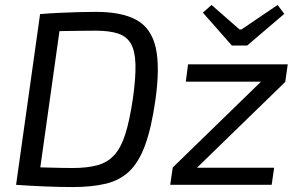

<svg xmlns="http://www.w3.org/2000/svg" viewBox="-20 -747 1206 776"><path d="M368 -699Q474 -699 533 -665.5Q592 -632 609.5 -554Q627 -476 608 -342Q592 -230 566.5 -160.5Q541 -91 502.5 -54.5Q464 -18 407.5 -4.5Q351 9 274 9Q222 9 161 6.5Q100 4 45 0L91 -72Q132 -71 184 -69.5Q236 -68 273 -68Q332 -68 373 -79Q414 -90 441.5 -120Q469 -150 486.5 -205Q504 -260 517 -348Q529 -433 527.5 -487Q526 -541 509 -570.5Q492 -600 457 -611.5Q422 -623 366 -623Q342 -623 307 -622.5Q272 -622 236 -621.5Q200 -621 174 -620L142 -690Q176 -693 217 -695Q258 -697 297.5 -698Q337 -699 368 -699ZM230 -690 133 0H45L142 -690ZM1036 -418 1134 -417 775 -68 677 -69ZM1088 -69 1078 0H668L678 -69ZM1143 -487 1133 -417H731L740 -487ZM1102 -727 1129 -691 979 -563H917L800 -696L835 -727L948 -628H956Z"/></svg>

Font: Exo 2
Style: Italic
Weight: 400
Italic angle: -8°
Designer: Natanael Gama
Foundry: Natanael Gama
Version: Version 2.010